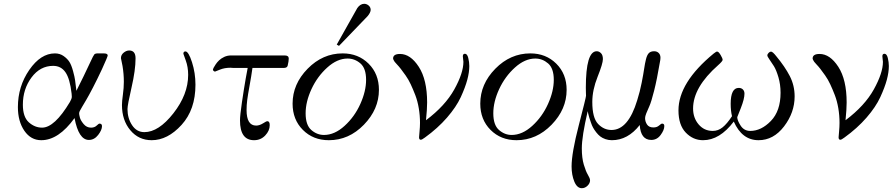

<svg xmlns="http://www.w3.org/2000/svg" viewBox="-20 -719 4649 1000"><path d="M73.2 -161.1Q73.2 -269 132.6 -355Q191.9 -440.9 266.1 -440.9Q292 -440.9 311.5 -427Q331.1 -413.1 341.6 -396.5Q352.1 -379.9 360.6 -348.4Q369.1 -316.9 371.1 -301Q373 -285.2 377 -253.9Q377.9 -249 377.9 -246.1Q416 -321.3 450.2 -395Q466.3 -430.2 471.2 -435.5Q476.1 -440.9 488.8 -440.9Q489.7 -440.9 491.2 -440.9H520Q541 -440.9 541 -430.2Q541 -424.3 511.2 -358.9Q486.3 -305.7 464.1 -262.9Q441.9 -220.2 429.4 -199.2Q417 -178.2 408 -163.1Q398.9 -147.9 395.5 -140.9Q392.1 -133.8 392.1 -127.9Q392.1 -122.1 396 -106.9Q399.9 -91.8 415.5 -73Q431.2 -54.2 454.1 -54.2Q472.2 -54.2 483.2 -64.7Q494.1 -75.2 498 -75.2Q511.2 -75.2 511.2 -62Q511.2 -42 491.2 -16.1Q471.2 9.8 442.9 9.8Q389.6 9.8 368.2 -104Q285.2 11.2 194.8 11.2Q140.6 11.2 106.9 -37.8Q73.2 -86.9 73.2 -161.1ZM99.1 -173.8Q99.1 -109.9 130.1 -82Q161.1 -54.2 199.2 -54.2Q264.2 -54.2 344.2 -188Q354 -205.1 354 -214.8Q354 -223.6 353 -231Q344.2 -309.1 321 -342.5Q297.9 -376 256.8 -376Q189 -376 144 -315.4Q99.1 -254.9 99.1 -173.8Z M609.9 -416Q609.9 -433.1 624 -444.6Q638.2 -456.1 652.8 -456.1Q686 -456.1 686 -415Q686 -354 665 -262.9Q644 -171.9 644 -150.9Q644 -103 668 -66.9Q691.9 -30.8 731.9 -30.8Q806.2 -30.8 883.1 -128.9Q960 -227.1 960 -329.1Q960 -370.1 947.5 -404.1Q935.1 -438 935.1 -439Q935.1 -451.2 945.8 -451.2Q961.9 -451.2 980 -395Q998 -338.9 998 -277.8Q998 -147.9 925.5 -68.4Q853 11.2 770 11.2Q702.1 11.2 658.7 -40.8Q615.2 -92.8 615.2 -171.9Q615.2 -190.9 620.1 -226.1Q625 -261.2 625 -293Q625 -334 618.2 -375Z M1088.9 -356.9Q1088.9 -358.9 1092.5 -366Q1096.2 -373 1103.5 -384Q1110.8 -395 1121.3 -405Q1131.8 -415 1147.9 -422.6Q1164.1 -430.2 1183.1 -430.2H1462.9Q1483.9 -430.2 1483.9 -414.1Q1483.9 -399.9 1478 -376Q1474.1 -364.7 1457 -365.2H1294.9Q1289.1 -323.2 1280 -273.7Q1271 -224.1 1267.6 -198Q1264.2 -171.9 1264.2 -146Q1264.2 -64.9 1314 -64.9Q1331.1 -64.9 1349.6 -76.4Q1368.2 -87.9 1371.1 -87.9Q1385.3 -87.9 1384.8 -66.9Q1384.8 -38.1 1361.3 -13.4Q1337.9 11.2 1303.2 11.2Q1230 11.2 1230 -91.8Q1230 -117.7 1240 -185.8Q1250 -253.9 1259.8 -310.1L1270 -365.2H1194.8Q1191.9 -365.2 1187 -365.7Q1182.1 -366.2 1180.2 -366.2Q1149.4 -366.2 1125.2 -356.2Q1101.1 -346.2 1100.1 -346.2Q1096.2 -346.2 1092.5 -349.6Q1088.9 -353 1088.9 -356.9Z M1503.9 -179.2Q1503.9 -281.2 1582.3 -361.1Q1660.6 -440.9 1764.6 -440.9Q1845.7 -440.9 1899.7 -387.5Q1953.6 -334 1953.6 -251Q1953.6 -149.9 1875.2 -69.3Q1796.9 11.2 1692.9 11.2Q1610.8 11.2 1557.4 -42.5Q1503.9 -96.2 1503.9 -179.2ZM1571.8 -128.9Q1571.8 -67.9 1601.3 -42Q1630.9 -16.1 1667.5 -16.1Q1722.7 -16.1 1774.7 -63.5Q1826.7 -110.8 1856.7 -177.5Q1886.7 -244.1 1886.7 -303.2Q1886.7 -363.3 1857.2 -388.7Q1827.6 -414.1 1790.5 -414.1Q1736.3 -414.1 1684.6 -367.4Q1632.8 -320.8 1602.3 -254.9Q1571.8 -189 1571.8 -128.9ZM1733.9 -486.8Q1832 -662.6 1840.8 -676.8Q1856 -698.7 1876.5 -699.2Q1889.6 -699.2 1900.1 -690.2Q1910.6 -681.2 1910.6 -667Q1909.7 -652.8 1894.5 -634.8Q1885.7 -626 1745.6 -480Z M2027.3 -414.1Q2027.3 -438 2063.5 -438Q2117.7 -438 2161.1 -371.1Q2204.6 -304.2 2204.6 -185.1Q2204.6 -150.9 2198.7 -92.8Q2298.8 -168 2346.2 -253.4Q2393.6 -338.9 2393.6 -397Q2393.6 -400.9 2392.1 -410.9Q2390.6 -420.9 2390.6 -425.8Q2390.6 -439 2401.4 -439Q2413.6 -439 2418.9 -417Q2424.3 -395 2424.3 -375Q2424.3 -342.8 2413.8 -303.5Q2403.3 -264.2 2379.9 -213.1Q2356.4 -162.1 2308.1 -106.4Q2259.8 -50.8 2193.4 -2.9Q2177.2 9.3 2171.4 8.8Q2162.6 8.8 2162.6 -3.9Q2162.6 -7.8 2165 -33Q2167.5 -58.1 2167.5 -79.1Q2167.5 -118.2 2161.1 -155.5Q2154.8 -192.9 2143.1 -223.4Q2131.3 -253.9 2119.4 -279.5Q2107.4 -305.2 2092.5 -326.2Q2077.6 -347.2 2067.6 -360.1Q2057.6 -373 2046.4 -384.8L2035.6 -397Q2027.3 -409.2 2027.3 -414.1Z M2481.4 -179.2Q2481.4 -281.2 2559.8 -361.1Q2638.2 -440.9 2742.2 -440.9Q2823.2 -440.9 2877.2 -387.5Q2931.2 -334 2931.2 -251Q2931.2 -149.9 2852.8 -69.3Q2774.4 11.2 2670.4 11.2Q2588.4 11.2 2534.9 -42.5Q2481.4 -96.2 2481.4 -179.2ZM2549.3 -128.9Q2549.3 -67.9 2578.9 -42Q2608.4 -16.1 2645 -16.1Q2700.2 -16.1 2752.2 -63.5Q2804.2 -110.8 2834.2 -177.5Q2864.3 -244.1 2864.3 -303.2Q2864.3 -363.3 2834.7 -388.7Q2805.2 -414.1 2768.1 -414.1Q2713.9 -414.1 2662.1 -367.4Q2610.4 -320.8 2579.8 -254.9Q2549.3 -189 2549.3 -128.9Z M2957 147.9Q2957 78.1 2994.6 -66.9Q3032.2 -211.9 3032.2 -220.2Q3032.2 -224.1 3031.7 -236.1Q3031.2 -248 3031.2 -262.2Q3031.2 -452.1 3087.9 -452.1Q3100.1 -452.1 3110.1 -442.1Q3120.1 -432.1 3120.1 -411.1Q3120.1 -388.2 3092.5 -319.1Q3064.9 -250 3064.9 -188Q3064.9 -105 3095 -73.5Q3125 -42 3165 -42Q3252 -42 3298.8 -196.8Q3313 -241.7 3322 -287.8Q3331.1 -334 3335 -361.1Q3338.9 -388.2 3344.5 -410.6Q3350.1 -433.1 3359.6 -442.6Q3369.1 -452.1 3387.2 -452.1Q3401.4 -452.1 3410.6 -443.1Q3419.9 -434.1 3419.9 -418Q3419.9 -408.2 3416 -390.1Q3401.9 -306.2 3387 -247.1Q3372.1 -188 3362.1 -166Q3352.1 -144 3345.9 -128.4Q3339.8 -112.8 3339.8 -104Q3339.8 -85.9 3349.9 -70.6Q3359.9 -55.2 3383.3 -55.2Q3401.4 -55.2 3412.6 -65.2Q3423.8 -75.2 3428.2 -75.2Q3440.4 -75.2 3439.9 -62Q3439.9 -42 3420.9 -16.1Q3401.9 9.8 3372.1 9.8Q3316.9 9.8 3312 -67.9Q3250 11.2 3167 11.2Q3148.9 11.2 3133.1 5.6Q3117.2 0 3106.2 -8.5Q3095.2 -17.1 3085.2 -30Q3075.2 -43 3069.1 -54Q3063 -64.9 3057.6 -81.1Q3052.2 -97.2 3049.6 -105Q3046.9 -112.8 3043.9 -126Q3041 -139.2 3041 -140.1Q3010.3 -9.3 3010.3 54.2Q3010.3 104 3020.8 138.9Q3031.2 173.8 3042.2 191.9Q3053.2 210 3053.2 220.2Q3053.2 235.4 3040 248.3Q3026.9 261.2 3010.3 261.2Q2985.4 261.2 2971.2 226.6Q2957 191.9 2957 147.9Z M3513.7 -144Q3513.7 -289.1 3696.8 -439.9Q3710 -449.7 3712.4 -450.2H3715.8Q3722.7 -450.2 3733.2 -432.6Q3743.7 -415 3743.7 -407.2Q3743.7 -400.4 3720.7 -379.9Q3589.8 -264.6 3589.8 -153.8Q3589.8 -105 3618.7 -71Q3647.5 -37.1 3692.4 -37.1Q3720.2 -37.1 3743.4 -55.7Q3766.6 -74.2 3792.5 -113.8Q3785.6 -142.6 3785.6 -178.2Q3785.6 -261.2 3827.6 -261.2Q3840.8 -261.2 3849.1 -253.2Q3857.4 -245.1 3857.4 -231Q3857.4 -204.1 3838.4 -155.8L3819.8 -108.9Q3819.8 -91.8 3837.6 -64.5Q3855.5 -37.1 3887.7 -37.1Q3944.8 -37.1 3995.1 -89.1Q4045.4 -141.1 4045.4 -235.8Q4045.4 -278.8 4034.4 -316.4Q4023.4 -354 4011 -374Q3998.5 -394 3987.5 -409.4Q3976.6 -424.8 3976.6 -430.2Q3976.6 -437 3983.2 -443.6Q3989.7 -450.2 3995.6 -450.2Q4004.4 -450.2 4023.4 -425.8Q4068.4 -371.6 4093.5 -322.8Q4118.7 -273.9 4118.7 -216.8Q4118.7 -132.8 4063.7 -60.8Q4008.8 11.2 3930.7 11.2Q3844.7 11.2 3801.8 -85.9Q3728.5 11.2 3641.6 11.2Q3589.8 11.2 3551.8 -28.3Q3513.7 -67.9 3513.7 -144Z M4212.4 -414.1Q4212.4 -438 4248.5 -438Q4302.7 -438 4346.2 -371.1Q4389.6 -304.2 4389.6 -185.1Q4389.6 -150.9 4383.8 -92.8Q4483.9 -168 4531.2 -253.4Q4578.6 -338.9 4578.6 -397Q4578.6 -400.9 4577.1 -410.9Q4575.7 -420.9 4575.7 -425.8Q4575.7 -439 4586.4 -439Q4598.6 -439 4604 -417Q4609.4 -395 4609.4 -375Q4609.4 -342.8 4598.9 -303.5Q4588.4 -264.2 4564.9 -213.1Q4541.5 -162.1 4493.2 -106.4Q4444.8 -50.8 4378.4 -2.9Q4362.3 9.3 4356.4 8.8Q4347.7 8.8 4347.7 -3.9Q4347.7 -7.8 4350.1 -33Q4352.5 -58.1 4352.5 -79.1Q4352.5 -118.2 4346.2 -155.5Q4339.8 -192.9 4328.1 -223.4Q4316.4 -253.9 4304.4 -279.5Q4292.5 -305.2 4277.6 -326.2Q4262.7 -347.2 4252.7 -360.1Q4242.7 -373 4231.4 -384.8L4220.7 -397Q4212.4 -409.2 4212.4 -414.1Z"/></svg>

Font: CMU Serif Extra
Style: RomanSlanted
Weight: 500
Italic angle: -9.46001°
Version: Version 0.7.0